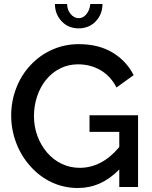

<svg xmlns="http://www.w3.org/2000/svg" viewBox="-20 -936 759 961"><path d="M316 -916H255Q255 -865 289 -829Q322 -794 374 -794Q399 -794 421 -803Q443 -812 459 -829Q493 -865 493 -916H432Q429 -885 412.5 -865Q396 -845 374 -845Q351 -845 333.5 -866Q316 -887 316 -916ZM671 0V-359H428V-276H577V-200Q490 -96 379 -96Q331 -96 289 -116Q247 -136 216 -172Q185 -208 167.5 -255Q150 -302 150 -355Q150 -406 165.5 -453Q181 -500 210 -536Q240 -573 281 -593.5Q322 -614 371 -614Q433 -614 483.5 -584.5Q534 -555 563 -498L649 -560Q612 -632 542.5 -673.5Q473 -715 374 -715Q303 -715 240.5 -687Q178 -659 132 -609Q86 -560 61 -494.5Q36 -429 36 -358Q36 -287 61 -221Q86 -155 132 -104Q178 -52 239 -23.5Q300 5 370 5Q487 5 577 -88V0Z"/></svg>

Font: RT Raleway SemiBold
Style: Regular
Weight: 400
Designer: Matt McInerney, Pablo Impallari, Rodrigo Fuenzalida — Edited by Milan Moffatt in April 2016
Foundry: Matt McInerney, Pablo Impallari, Rodrigo Fuenzalida — Edited by Milan Moffatt in April 2016
Version: Version 3.001